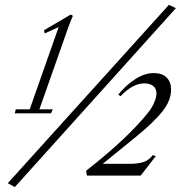

<svg xmlns="http://www.w3.org/2000/svg" viewBox="-20 -716 740 783"><path d="M40.5 46.9 11.7 31.2 668.9 -696.3 697.3 -682.6ZM40 -253.9 44.4 -270H101.1L219.2 -605.5L162.1 -579.6L159.7 -592.8L268.6 -656.7L277.3 -651.4Q267.6 -629.9 257.3 -601.1L140.6 -270H195.3L188 -253.9ZM334.5 0 331.1 -19.5Q502.4 -153.8 584 -256.8Q600.1 -276.9 609.1 -298.3Q618.2 -319.8 618.2 -334.5Q618.2 -354.5 604.7 -365.2Q591.3 -376 568.8 -376Q521 -376 471.7 -323.7L462.4 -330.1Q494.6 -370.1 532.5 -394Q570.3 -418 606.9 -418Q641.6 -418 659.7 -399.7Q677.7 -381.3 677.7 -351.1Q677.7 -306.2 642.8 -262Q607.9 -217.8 532.2 -156.2L398.9 -47.9H506.8Q541.5 -47.9 564.2 -54.9Q586.9 -62 603 -83.5L615.2 -79.1L553.7 0Z"/></svg>

Font: Elstob ExtraLight
Style: Italic
Weight: 200
Italic angle: -20°
Designer: Peter S. Baker
Version: Version 1.015